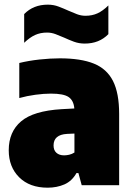

<svg xmlns="http://www.w3.org/2000/svg" viewBox="-20 -816 586 846"><path d="M190 11Q110.5 11 64.5 -34.8Q18.5 -80.5 18.5 -154Q18.5 -235 72.8 -281.2Q127 -327.5 251.5 -335L307.5 -338Q304.5 -373.5 282.2 -388.5Q260 -403.5 204.5 -403.5Q173.5 -403.5 136.2 -398.5Q99 -393.5 65 -384V-538.5Q106 -548.5 154 -553.8Q202 -559 244 -559Q336 -559 393.5 -535.8Q451 -512.5 478 -459Q505 -405.5 505 -314V0H340L325.5 -53.5H317Q297 -18 263.8 -3.5Q230.5 11 190 11ZM216 -175Q216 -154 228.5 -142.8Q241 -131.5 262.5 -131.5Q273 -131.5 285 -134.2Q297 -137 308 -144V-227.5L275 -226Q216 -222.5 216 -175ZM353.5 -624Q328 -624 305.8 -632.2Q283.5 -640.5 263 -650Q243.5 -658.5 225 -665.5Q206.5 -672.5 187.5 -672.5Q158 -672.5 134.5 -661.8Q111 -651 86.5 -627.5V-754Q127 -795.5 190.5 -795.5Q216 -795.5 238.2 -787Q260.5 -778.5 281.5 -769Q300.5 -760.5 319 -753.5Q337.5 -746.5 356.5 -746.5Q386 -746.5 409.5 -757.2Q433 -768 457.5 -792V-665.5Q417 -624 353.5 -624Z"/></svg>

Font: Encode Sans Semi Condensed Black
Style: Regular
Weight: 900
Width: 4
Designer: Multiple Designers
Foundry: Impallari Type
Version: Version 3.000; ttfautohint (v1.8.3) -l 8 -r 50 -G 200 -x 14 